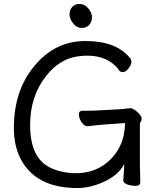

<svg xmlns="http://www.w3.org/2000/svg" viewBox="-20 -926 792 969"><path d="M444 -839Q444 -815 430 -800Q416 -785 392 -785Q368 -785 349.5 -807.5Q331 -830 331 -853Q331 -876 344.5 -891Q358 -906 382 -906Q406 -906 425 -884.5Q444 -863 444 -839ZM688 -7Q688 12 664.5 12Q641 12 621.5 4.5Q602 -3 602 -16V-17Q607 -70 607 -99Q574 -30 465 7Q417 23 371 23Q171 23 92 -110Q50 -180 50 -280Q50 -467 151 -590Q255 -719 411.5 -719Q568 -719 637 -632Q643 -626 643 -612.5Q643 -599 628.5 -580.5Q614 -562 600.5 -562Q587 -562 581 -571Q568 -592 541 -611Q492 -645 421 -645Q350 -645 300 -618Q250 -591 213 -543Q132 -441 132 -295Q132 -122 242 -76Q296 -52 365 -52Q434 -52 489 -84Q544 -116 578 -174Q610 -231 611 -305L499 -297Q479 -296 424 -289H422Q405 -289 391.5 -309.5Q378 -330 378 -348.5Q378 -367 396 -367H410Q454 -367 480 -369L603 -376Q611 -377 620.5 -378.5Q630 -380 639 -380Q648 -380 662 -370Q695 -345 695 -326Q695 -317 690.5 -312Q686 -307 686 -298V-97Q686 -89 686.5 -71Q687 -53 687.5 -35Q688 -17 688 -7Z"/></svg>

Font: LXGW WenKai Lite Medium
Style: Regular
Weight: 500
Designer: LXGW / Fontworks Inc.
Foundry: LXGW / Fontworks Inc.
Version: Version 1.511; March 25, 2025